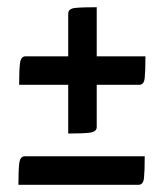

<svg xmlns="http://www.w3.org/2000/svg" viewBox="-20 -527 453 532"><path d="M33 -292Q33 -334 35.5 -352.5Q38 -371 51 -371H383Q383 -330 381 -311Q379 -292 366 -292ZM169 -157V-489Q169 -503 188 -505Q207 -507 248 -507V-175Q248 -162 229.5 -159.5Q211 -157 169 -157ZM31 -15Q31 -57 33.5 -75.5Q36 -94 49 -94H381Q381 -53 379 -34Q377 -15 364 -15Z"/></svg>

Font: Yanone Kaffeesatz Medium
Style: Regular
Weight: 500
Designer: Yanone (Cyrillic: Daniel Pouzeot, Huerta Tipografica, and Cyreal)
Foundry: Yanone
Version: Version 2.003